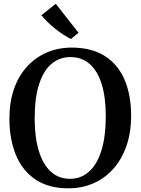

<svg xmlns="http://www.w3.org/2000/svg" viewBox="-20 -1010 762 1041"><path d="M355 11Q245.5 12 173.5 -36Q101.5 -84 66.2 -169.8Q31 -255.5 31 -367Q31 -455.5 55.5 -526.5Q80 -597.5 125.5 -647.8Q171 -698 233 -725Q295 -752 369.5 -752Q478 -751.5 549.2 -705.8Q620.5 -660 655.8 -576.8Q691 -493.5 691 -381Q691 -293.5 666.5 -221.5Q642 -149.5 597.2 -97.8Q552.5 -46 490.8 -18Q429 10 355 11ZM359.5 -40.5Q418.5 -40.5 462 -78.8Q505.5 -117 529.5 -192.8Q553.5 -268.5 553.5 -381Q553.5 -483 531.2 -554.2Q509 -625.5 466.2 -663Q423.5 -700.5 362 -700.5Q303 -700.5 259.5 -664Q216 -627.5 192 -553.5Q168 -479.5 168 -367Q168 -265 190.5 -191.8Q213 -118.5 255.5 -79.5Q298 -40.5 359.5 -40.5ZM364.5 -799Q346 -807.5 324 -821.8Q302 -836 279.8 -853.8Q257.5 -871.5 238 -890.5Q218.5 -909.5 204.5 -927.5L282.5 -989.5L405.5 -832.5L365.5 -799Z"/></svg>

Font: Merriweather 36pt SemiBold
Style: Regular
Weight: 600
Version: Version 2.100